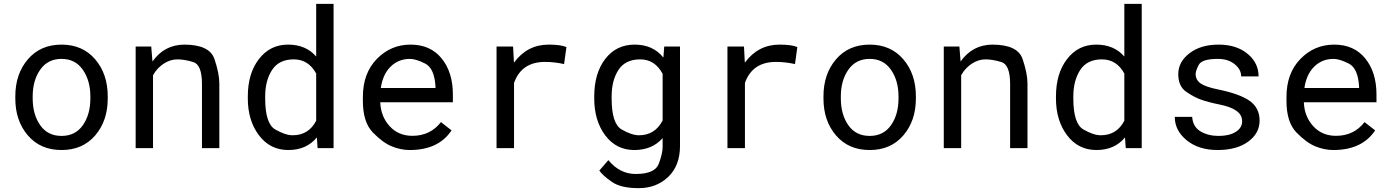

<svg xmlns="http://www.w3.org/2000/svg" viewBox="-20 -770 7241 998"><path d="M149.9 -258.3Q149.9 -174.8 189 -119.1Q228 -63.5 299.8 -63.5Q371.6 -63.5 410.6 -119.1Q449.7 -174.8 449.7 -258.3V-269Q449.7 -351.1 410.4 -407.5Q371.1 -463.9 299.8 -463.9Q228.5 -463.9 189.2 -408Q149.9 -352.1 149.9 -269ZM59.6 -269Q59.6 -385.7 125 -461.9Q190.4 -538.1 299.8 -538.1Q409.2 -538.1 474.6 -461.9Q540 -385.7 540 -269V-258.3Q540 -142.1 474.9 -66.2Q409.7 9.8 299.8 9.8Q189.9 9.8 124.8 -66.2Q59.6 -142.1 59.6 -258.3Z M1120.1 -335.4V0H1029.8V-333.5Q1029.8 -433.6 984.4 -447.5Q939 -461.4 901.9 -461.4Q864.7 -461.4 830.3 -438.7Q795.9 -416 775.4 -378.9V0H685.1V-528.3H766.1L772.5 -450.2Q833.5 -537.1 937 -538.1Q1069.3 -538.1 1094.7 -463.1Q1120.1 -388.2 1120.1 -335.4Z M1623.5 -387.7Q1583.5 -461.4 1506.8 -461.4Q1430.2 -461.4 1394.3 -406.5Q1358.4 -351.6 1358.4 -268.6V-258.3Q1358.4 -127 1410.9 -96.9Q1463.4 -66.9 1501 -66.9Q1584.5 -66.9 1623.5 -142.6ZM1268.1 -258.3V-268.6Q1268.1 -388.2 1325.9 -463.1Q1383.8 -538.1 1477.1 -538.1Q1570.3 -538.1 1623.5 -476.1V-750H1713.9V0H1630.9L1627 -55.7Q1573.2 9.8 1478.5 9.8Q1383.8 9.8 1325.9 -66.9Q1268.1 -143.6 1268.1 -258.3Z M2110.8 -463.9Q2051.3 -463.9 2010.5 -423.8Q1969.7 -383.8 1959.5 -312.5H2243.7V-319.3Q2238.3 -415 2190.2 -439.5Q2142.1 -463.9 2110.8 -463.9ZM2327.1 -92.3Q2259.3 9.8 2109.9 9.8Q2063 9.8 2016.4 -9.3Q1969.7 -28.3 1918 -81.5Q1866.2 -134.8 1866.2 -245.6V-266.1Q1866.2 -389.2 1938.7 -463.6Q2011.2 -538.1 2114.3 -538.1Q2217.3 -538.1 2275.6 -466.3Q2334 -394.5 2334 -278.8V-238.3H1956.5Q1959.5 -164.1 2005.4 -114Q2051.3 -64 2123.5 -64Q2216.8 -64 2272 -135.3Z M2831.5 -538.1Q2894.5 -538.1 2924.3 -525.4L2912.1 -437Q2861.8 -448.2 2812.5 -448.2Q2690.9 -448.2 2651.9 -338.9V0H2561V-528.3H2647L2651.4 -444.3Q2720.7 -538.1 2831.5 -538.1Z M3424.3 -386.2Q3384.3 -461.4 3307.6 -461.4Q3230.5 -461.4 3194.8 -406.7Q3159.2 -352.1 3159.2 -268.6V-258.3Q3159.2 -127 3211.4 -96.9Q3263.7 -66.9 3301.3 -66.9Q3384.8 -66.9 3424.3 -144ZM3068.8 -258.3V-268.6Q3068.8 -389.2 3126 -463.6Q3183.1 -538.1 3278.8 -538.1Q3374.5 -538.1 3428.2 -470.7L3432.6 -528.3H3514.6V-11.2Q3514.6 90.8 3453.4 149.4Q3392.1 208 3299.8 208Q3207 208 3160.2 175.3Q3113.3 142.6 3095.2 116.7L3142.1 62.5Q3201.7 134.3 3284.2 134.3Q3384.8 134.3 3404.5 80.8Q3424.3 27.3 3424.3 -6.8V-52.2Q3370.1 9.8 3276.9 9.8Q3183.1 9.8 3126 -66.4Q3068.8 -142.6 3068.8 -258.3Z M4031.7 -538.1Q4094.7 -538.1 4124.5 -525.4L4112.3 -437Q4062 -448.2 4012.7 -448.2Q3891.1 -448.2 3852.1 -338.9V0H3761.2V-528.3H3847.2L3851.6 -444.3Q3920.9 -538.1 4031.7 -538.1Z M4350.6 -258.3Q4350.6 -174.8 4389.6 -119.1Q4428.7 -63.5 4500.5 -63.5Q4572.3 -63.5 4611.3 -119.1Q4650.4 -174.8 4650.4 -258.3V-269Q4650.4 -351.1 4611.1 -407.5Q4571.8 -463.9 4500.5 -463.9Q4429.2 -463.9 4389.9 -408Q4350.6 -352.1 4350.6 -269ZM4260.3 -269Q4260.3 -385.7 4325.7 -461.9Q4391.1 -538.1 4500.5 -538.1Q4609.9 -538.1 4675.3 -461.9Q4740.7 -385.7 4740.7 -269V-258.3Q4740.7 -142.1 4675.5 -66.2Q4610.4 9.8 4500.5 9.8Q4390.6 9.8 4325.4 -66.2Q4260.3 -142.1 4260.3 -258.3Z M5320.8 -335.4V0H5230.5V-333.5Q5230.5 -433.6 5185.1 -447.5Q5139.6 -461.4 5102.5 -461.4Q5065.4 -461.4 5031 -438.7Q4996.6 -416 4976.1 -378.9V0H4885.7V-528.3H4966.8L4973.1 -450.2Q5034.2 -537.1 5137.7 -538.1Q5270 -538.1 5295.4 -463.1Q5320.8 -388.2 5320.8 -335.4Z M5824.2 -387.7Q5784.2 -461.4 5707.5 -461.4Q5630.9 -461.4 5595 -406.5Q5559.1 -351.6 5559.1 -268.6V-258.3Q5559.1 -127 5611.6 -96.9Q5664.1 -66.9 5701.7 -66.9Q5785.2 -66.9 5824.2 -142.6ZM5468.8 -258.3V-268.6Q5468.8 -388.2 5526.6 -463.1Q5584.5 -538.1 5677.7 -538.1Q5771 -538.1 5824.2 -476.1V-750H5914.6V0H5831.5L5827.6 -55.7Q5773.9 9.8 5679.2 9.8Q5584.5 9.8 5526.6 -66.9Q5468.8 -143.6 5468.8 -258.3Z M6522 -373H6431.6Q6431.6 -408.7 6397.7 -436.3Q6363.8 -463.9 6310.5 -463.9Q6227.1 -463.9 6210.9 -432.6Q6194.8 -401.4 6194.8 -385.7Q6194.8 -354 6221.4 -335.9Q6248 -317.9 6308.6 -305.7Q6424.3 -282.2 6475.8 -245.6Q6527.3 -209 6527.3 -143.1Q6527.3 -76.7 6467.5 -33.4Q6407.7 9.8 6309.1 9.8Q6210.4 9.8 6148.4 -40.8Q6086.4 -91.3 6086.4 -162.6H6176.8Q6180.2 -111.3 6219.7 -87.4Q6259.3 -63.5 6314.5 -63.5Q6370.1 -63.5 6403.3 -84.5Q6436.5 -105.5 6436.5 -139.2Q6436.5 -172.9 6407.2 -193.8Q6377.9 -214.8 6319.8 -226.6Q6261.7 -238.3 6224.4 -251.5Q6187 -264.6 6145.8 -293Q6104.5 -321.3 6104.5 -384.8Q6104.5 -448.2 6162.8 -493.2Q6221.2 -538.1 6314 -538.1Q6406.7 -538.1 6464.4 -490.7Q6522 -443.4 6522 -373Z M6911.6 -463.9Q6852.1 -463.9 6811.3 -423.8Q6770.5 -383.8 6760.3 -312.5H7044.4V-319.3Q7039.1 -415 6991 -439.5Q6942.9 -463.9 6911.6 -463.9ZM7127.9 -92.3Q7060.1 9.8 6910.6 9.8Q6863.8 9.8 6817.1 -9.3Q6770.5 -28.3 6718.8 -81.5Q6667 -134.8 6667 -245.6V-266.1Q6667 -389.2 6739.5 -463.6Q6812 -538.1 6915 -538.1Q7018.1 -538.1 7076.4 -466.3Q7134.8 -394.5 7134.8 -278.8V-238.3H6757.3Q6760.3 -164.1 6806.2 -114Q6852.1 -64 6924.3 -64Q7017.6 -64 7072.8 -135.3Z"/></svg>

Font: RobotoMono-Regular
Style: Regular
Weight: 400
Designer: Google
Version: Version 2.000985; 2015; ttfautohint (v1.3)